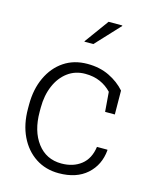

<svg xmlns="http://www.w3.org/2000/svg" viewBox="-115 -841 756 931"><g transform="rotate(15 262.5 -376.0)"><path d="M269 10.3Q203.1 10.3 152.6 -22.9Q102.1 -56.2 73.5 -115.7Q44.9 -175.3 44.9 -253.9V-274.4Q44.9 -351.6 72.8 -411.1Q100.6 -470.7 150.6 -504.4Q200.7 -538.1 268.6 -538.1Q330.1 -538.1 377.9 -514.9Q425.8 -491.7 458 -455.1L459 -335.4H410.2L402.3 -434.1Q377.9 -460 345.2 -474.4Q312.5 -488.8 270 -488.8Q220.2 -488.8 182.6 -460.9Q145 -433.1 124.3 -384.5Q103.5 -335.9 103.5 -274.4V-253.9Q103.5 -157.2 148.4 -97.9Q193.4 -38.6 269.5 -38.6Q328.6 -38.6 368.2 -69.6Q407.7 -100.6 416 -161.1H468.3L469.2 -158.2Q462.4 -83 410.2 -36.4Q357.9 10.3 269 10.3ZM224.6 -639.6 313.5 -761.7H381.8L382.8 -759.3L270 -638.2H227.1Z"/></g></svg>

Font: Roboto Slab Light
Style: Regular
Weight: 300
Designer: Google
Version: Version 2.000; ttfautohint (v1.8.1.43-b0c9)